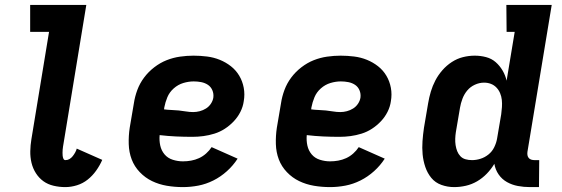

<svg xmlns="http://www.w3.org/2000/svg" viewBox="-20 -755 2290 783"><path d="M246 8Q222 8 198.5 2.5Q175 -3 157 -16Q139 -29 126.5 -48.5Q114 -68 108.5 -91Q103 -114 103.5 -138.5Q104 -163 108 -187L180 -625H103V-735H332L239 -169Q238 -163 237 -157Q236 -151 235.5 -144.5Q235 -138 235 -132Q235 -126 235.5 -120Q236 -114 238.5 -108Q241 -102 247 -102Q256 -102 263.5 -106.5Q271 -111 276.5 -118Q282 -125 286.5 -133Q291 -141 293 -149L397 -103Q387 -80 372 -59Q357 -38 337.5 -22.5Q318 -7 294 0.5Q270 8 246 8Z M726 8Q692 8 660 2.5Q628 -3 600 -16.5Q572 -30 550 -53Q528 -76 517 -105Q506 -134 505 -167.5Q504 -201 509 -234L526 -334Q530 -361 540 -388Q550 -415 567.5 -438.5Q585 -462 609 -480.5Q633 -499 659.5 -509.5Q686 -520 714 -524Q742 -528 769 -528Q797 -528 824.5 -524.5Q852 -521 876.5 -511Q901 -501 921.5 -485Q942 -469 955.5 -446.5Q969 -424 974 -397Q979 -370 974 -342Q971 -320 960.5 -299Q950 -278 933.5 -260.5Q917 -243 897 -230Q877 -217 854.5 -210Q832 -203 809.5 -200Q787 -197 765 -197Q731 -197 698 -198.5Q665 -200 631 -204Q629 -182 633.5 -161.5Q638 -141 651 -125.5Q664 -110 684.5 -103.5Q705 -97 726 -97Q743 -97 759.5 -100Q776 -103 791.5 -110Q807 -117 820.5 -129Q834 -141 843 -155L949 -108Q931 -80 905.5 -57Q880 -34 850 -19Q820 -4 788.5 2Q757 8 726 8ZM768 -298Q781 -298 794.5 -301.5Q808 -305 820 -312.5Q832 -320 840 -332Q848 -344 850 -357Q852 -373 846 -387Q840 -401 828 -409Q816 -417 801 -420Q786 -423 770 -423Q749 -423 727.5 -416.5Q706 -410 688.5 -394.5Q671 -379 662.5 -358.5Q654 -338 650 -317L649 -309Q664 -307 679 -306.5Q694 -306 709 -304.5Q724 -303 738.5 -300.5Q753 -298 768 -298Z M1326 8Q1292 8 1260 2.5Q1228 -3 1200 -16.5Q1172 -30 1150 -53Q1128 -76 1117 -105Q1106 -134 1105 -167.5Q1104 -201 1109 -234L1126 -334Q1130 -361 1140 -388Q1150 -415 1167.5 -438.5Q1185 -462 1209 -480.5Q1233 -499 1259.5 -509.5Q1286 -520 1314 -524Q1342 -528 1369 -528Q1397 -528 1424.5 -524.5Q1452 -521 1476.5 -511Q1501 -501 1521.5 -485Q1542 -469 1555.5 -446.5Q1569 -424 1574 -397Q1579 -370 1574 -342Q1571 -320 1560.5 -299Q1550 -278 1533.5 -260.5Q1517 -243 1497 -230Q1477 -217 1454.5 -210Q1432 -203 1409.5 -200Q1387 -197 1365 -197Q1331 -197 1298 -198.5Q1265 -200 1231 -204Q1229 -182 1233.5 -161.5Q1238 -141 1251 -125.5Q1264 -110 1284.5 -103.5Q1305 -97 1326 -97Q1343 -97 1359.5 -100Q1376 -103 1391.5 -110Q1407 -117 1420.5 -129Q1434 -141 1443 -155L1549 -108Q1531 -80 1505.5 -57Q1480 -34 1450 -19Q1420 -4 1388.5 2Q1357 8 1326 8ZM1368 -298Q1381 -298 1394.5 -301.5Q1408 -305 1420 -312.5Q1432 -320 1440 -332Q1448 -344 1450 -357Q1452 -373 1446 -387Q1440 -401 1428 -409Q1416 -417 1401 -420Q1386 -423 1370 -423Q1349 -423 1327.5 -416.5Q1306 -410 1288.5 -394.5Q1271 -379 1262.5 -358.5Q1254 -338 1250 -317L1249 -309Q1264 -307 1279 -306.5Q1294 -306 1309 -304.5Q1324 -303 1338.5 -300.5Q1353 -298 1368 -298Z M1832 8Q1805 8 1780 -1Q1755 -10 1739 -29.5Q1723 -49 1714.5 -74Q1706 -99 1703.5 -125.5Q1701 -152 1703 -179.5Q1705 -207 1709 -234L1726 -334Q1730 -358 1737 -381.5Q1744 -405 1755.5 -427Q1767 -449 1784 -468.5Q1801 -488 1822.5 -502Q1844 -516 1868 -522Q1892 -528 1916 -528Q1940 -528 1962.5 -522Q1985 -516 2001.5 -501.5Q2018 -487 2029.5 -467.5Q2041 -448 2046 -426L2079 -625H2046L2045 -735H2230L2131 -136Q2130 -129 2131 -122.5Q2132 -116 2136 -111Q2140 -106 2146.5 -104Q2153 -102 2160 -102H2179L2178 8H2141Q2116 8 2092 3.5Q2068 -1 2047.5 -12.5Q2027 -24 2013.5 -43.5Q2000 -63 1996 -87Q1983 -65 1965 -46.5Q1947 -28 1925.5 -15.5Q1904 -3 1880 2.5Q1856 8 1832 8ZM1905 -102Q1922 -102 1939.5 -107.5Q1957 -113 1972 -125Q1987 -137 1995.5 -154.5Q2004 -172 2007 -189L2024 -289Q2026 -304 2027 -318.5Q2028 -333 2026.5 -347.5Q2025 -362 2019.5 -375Q2014 -388 2004.5 -398Q1995 -408 1982 -413Q1969 -418 1954 -418Q1935 -418 1916.5 -409.5Q1898 -401 1885.5 -386Q1873 -371 1866 -352.5Q1859 -334 1856 -316L1839 -216Q1837 -203 1836.5 -189.5Q1836 -176 1838 -163Q1840 -150 1844.5 -138.5Q1849 -127 1857.5 -118Q1866 -109 1878.5 -105.5Q1891 -102 1905 -102Z"/></svg>

Font: Iosevka Etoile Extrabold
Style: Italic
Weight: 800
Italic angle: -9°
Designer: Belleve Invis
Foundry: Belleve Invis
Version: Version 22.1.2; ttfautohint (v1.8.4)